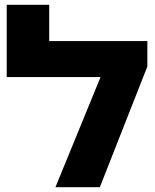

<svg xmlns="http://www.w3.org/2000/svg" viewBox="-20 -780 647 800"><path d="M211 0H396L594 -503V-609H185V-760H8V-459H399Z"/></svg>

Font: Noto Sans Hebrew Condensed Black
Style: Regular
Weight: 900
Width: 3
Designer: Monotype Design Team
Foundry: Monotype Imaging Inc.
Version: Version 2.004